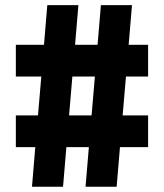

<svg xmlns="http://www.w3.org/2000/svg" viewBox="-20 -713 626 733"><path d="M306.6 0 319.3 -151.4H233.4L220.7 0H102.1L114.7 -151.4H40.5V-272.5H125L137.7 -420.9H40.5V-542H147.9L160.6 -693.4H279.3L266.6 -542H352.5L365.2 -693.4H483.9L471.2 -542H545.4V-420.9H460.9L448.2 -272.5H545.4V-151.4H438L425.3 0ZM243.7 -272.5H329.6L342.3 -420.9H256.3Z"/></svg>

Font: CaskaydiaMono NF
Style: Bold
Weight: 700
Designer: Aaron Bell
Foundry: Saja Typeworks
Version: Version 2111.001; ttfautohint (v1.8.4);Nerd Fonts 3.1.1